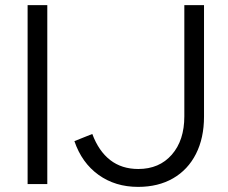

<svg xmlns="http://www.w3.org/2000/svg" viewBox="-20 -720 893 751"><path d="M88 0V-700H165V0ZM520 11Q431 11 365.5 -36Q300 -83 271 -168L341 -196Q366 -129 411 -94Q456 -59 521 -59Q603 -59 652 -115Q701 -171 701 -265V-700H778V-264Q778 -180 746.5 -118Q715 -56 657 -22.5Q599 11 520 11Z"/></svg>

Font: Red Hat Text
Style: Regular
Weight: 400
Designer: Pentagram, MCKL
Foundry: MCKL
Version: Version 1.030